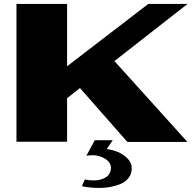

<svg xmlns="http://www.w3.org/2000/svg" viewBox="-20 -720 995 974"><path d="M460.9 -8.8H551.8L521.5 36.1Q550.8 40 577.6 50.8Q604.5 61.5 626.5 83.5Q648.4 105.5 648.4 133.8Q648.4 162.1 632.3 182.6Q616.2 203.1 590.8 213.4Q565.4 223.6 539.6 228.5Q513.7 233.4 486.3 233.4Q433.6 233.4 395.5 224.6L410.2 190.4Q431.6 195.3 457 195.3Q491.2 195.3 516.6 179.7Q542 164.1 543 130.9Q542 102.5 512.7 85Q483.4 67.4 451.2 67.4Q432.6 67.4 418 70.3ZM63.5 -1V-700.2H320.3V-383.8L732.4 -700.2H931.6L560.5 -410.2L930.7 0H626L385.7 -273.4L320.3 -221.7V-1Z"/></svg>

Font: Polsku
Style: Regular
Weight: 400
Designer: Sebastien Sanfilippo
Version: Version 1.1